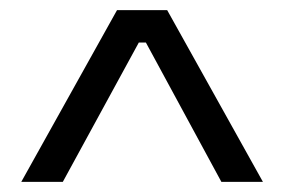

<svg xmlns="http://www.w3.org/2000/svg" viewBox="-20 -676 561 379"><path d="M22 -317 211 -656H310L499 -317H417L268 -592H254L104 -317Z"/></svg>

Font: Bricolage Grotesque 12pt Light
Style: Regular
Weight: 300
Designer: Mathieu Triay
Foundry: Atelier Triay
Version: Version 1.001; ttfautohint (v1.8.4.7-5d5b);gftools[0.9.33.de